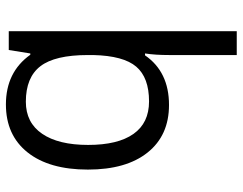

<svg xmlns="http://www.w3.org/2000/svg" viewBox="-106 -479 825 653"><g transform="rotate(-90 306.5 -152.5)"><path d="M288.1 -58.1Q369.1 -58.1 406.2 -101.6Q443.4 -145 445.8 -248V-266.1Q445.8 -378.4 407.7 -427.7Q369.6 -477.1 287.1 -477.1Q215.8 -477.1 178 -421.6Q140.1 -366.2 140.1 -265.1Q140.1 -164.1 177.5 -111.1Q214.8 -58.1 288.1 -58.1ZM275.9 9.8Q172.4 9.8 114.3 -63Q56.2 -135.7 56.2 -266.1Q56.2 -397.5 114.7 -471.2Q173.3 -544.9 277.8 -544.9Q387.7 -544.9 446.8 -461.9H451.2L462.9 -535.2H526.9V240.2H445.8V11.2Q445.8 -37.6 451.2 -71.8H444.8Q388.7 9.8 275.9 9.8Z"/></g></svg>

Font: f08437224
Style: Regular
Weight: 400
Foundry: Ascender Corporation
Version: Version 1.10